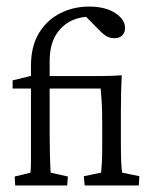

<svg xmlns="http://www.w3.org/2000/svg" viewBox="-20 -567 465 587"><path d="M26.4 0 24.9 -27.3 73.2 -39.1Q74.7 -52.2 74.7 -77.1Q74.7 -102.1 74.7 -155.8V-365.7Q74.7 -426.3 99.4 -466.3Q124 -506.3 164.3 -526.6Q204.6 -546.9 252 -546.9Q302.2 -546.9 332.3 -527.1Q362.3 -507.3 362.3 -481.9Q362.3 -467.8 354 -459Q345.7 -450.2 329.6 -450.2Q317.4 -450.2 307.4 -455.3Q297.4 -460.4 282.7 -475.6L233.4 -525.4L277.3 -513.7Q240.2 -520 206.8 -507.3Q173.3 -494.6 152.6 -462.9Q131.8 -431.2 131.8 -379.9V-334.5V-159.7Q131.8 -125.5 132.6 -95Q133.3 -64.5 134.8 -39.1L187.5 -27.3L185.5 0ZM238.8 0 236.3 -28.3 289.1 -39.1Q290 -49.8 291.3 -66.2Q292.5 -82.5 292.5 -123V-190.9Q292.5 -233.4 290.8 -258.1Q289.1 -282.7 287.6 -296.4H18.6V-321.3L74.7 -335L114.3 -334.5H290.5Q320.8 -334.5 352.1 -336.9Q351.1 -312 350.3 -288.1Q349.6 -264.2 349.6 -228V-128.9Q349.6 -92.3 350.6 -70.6Q351.6 -48.8 353.5 -39.1L406.2 -28.3L404.3 0Z"/></svg>

Font: Lateef Light
Style: Regular
Weight: 300
Designer: SIL International
Foundry: SIL International
Version: Version 4.200